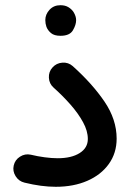

<svg xmlns="http://www.w3.org/2000/svg" viewBox="-20 -675 506 745"><path d="M33.2 -32.7Q38.1 -54.7 57.6 -67.1Q77.1 -79.6 99.6 -74.7Q125.5 -68.4 153.3 -64.7Q181.2 -61 203.6 -61Q257.3 -61 289.1 -81.1Q320.8 -101.1 320.8 -135.7Q320.8 -167 302.2 -200.9Q283.7 -234.9 253.4 -269.3Q223.1 -303.7 188 -335Q170.9 -350.1 169.7 -373.3Q168.5 -396.5 183.6 -413.1Q198.7 -430.2 221.9 -431.9Q245.1 -433.6 262.2 -418.5Q337.9 -350.6 385.3 -281Q432.6 -211.4 432.6 -137.2Q432.6 -81.1 402.3 -38.8Q372.1 3.4 318.8 26.6Q265.6 49.8 196.3 49.8Q140.6 49.8 75.2 33.7Q52.7 28.3 40.5 8.5Q28.3 -11.2 33.2 -32.7ZM155.8 -597.2Q155.8 -619.1 172.1 -637Q188.5 -654.8 214.4 -654.8Q232.9 -654.8 245.6 -647Q258.3 -639.2 265.6 -627.9Q275.4 -611.8 275.4 -596.7Q275.4 -578.6 262.9 -557.4Q250.5 -536.1 214.8 -536.1Q190.4 -536.1 178 -546.6Q165.5 -557.1 160.2 -570.8Q155.8 -583.5 155.8 -597.2Z"/></svg>

Font: Mikhak-DS2-FD SemiBold
Style: Regular
Weight: 600
Designer: Amin Abedi
Version: Version 3.2